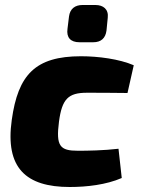

<svg xmlns="http://www.w3.org/2000/svg" viewBox="-20 -736 563 768"><path d="M362 -716H310C280 -716 260 -701 256 -670L250 -621C245 -586 262 -567 298 -567H353C384 -567 402 -583 406 -614L411 -665C415 -699 393 -716 362 -716ZM304 -511C121 -511 52 -437 27 -256C0 -64 84 12 259 12C327 12 405 3 467 -24L454 -141C394 -134 330 -133 292 -133C220 -133 203 -151 216 -250C228 -340 253 -365 327 -365C366 -365 423 -365 490 -364L515 -475C457 -500 373 -511 304 -511Z"/></svg>

Font: Exo 2 Extra Bold
Style: Italic
Weight: 800
Italic angle: -8°
Designer: Natanael Gama
Version: Version 1.001;PS 001.001;hotconv 1.0.88;makeotf.lib2.5.64775